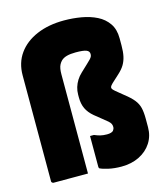

<svg xmlns="http://www.w3.org/2000/svg" viewBox="-114 -853 829 952"><g transform="rotate(-15 300.0 -377.0)"><path d="M303 -764Q348 -764 391.5 -756.5Q435 -749 470 -731.5Q505 -714 526 -683.5Q547 -653 547 -607V-570Q547 -538 542 -515Q537 -492 526 -473.5Q515 -455 494 -436L470 -414Q453 -399 448 -392.5Q443 -386 443 -381Q443 -376 449 -369.5Q455 -363 474 -348L496 -330Q527 -306 542.5 -286.5Q558 -267 563.5 -244.5Q569 -222 569 -188V-145Q569 -100 546.5 -65Q524 -30 484 -10Q444 10 392 10Q355 10 324.5 3Q294 -4 282 -11Q281 -13 280.5 -15Q280 -17 280 -19Q280 -59 280 -98Q280 -137 280 -177H300Q316 -170 330.5 -166.5Q345 -163 364 -163Q376 -163 384 -165.5Q392 -168 396 -172Q399 -176 401 -180.5Q403 -185 403 -191Q403 -200 399.5 -207Q396 -214 387 -222Q378 -230 360 -244L324 -273Q299 -294 287.5 -318.5Q276 -343 276 -376V-390Q276 -410 281.5 -428Q287 -446 297 -462Q307 -478 322 -492L357 -525Q370 -537 376.5 -544Q383 -551 385.5 -556.5Q388 -562 388 -569Q388 -584 372.5 -590Q357 -596 318 -596Q291 -596 272.5 -591Q254 -586 243 -575Q236 -568 231 -558.5Q226 -549 224 -536.5Q222 -524 222 -509Q222 -458 222 -407Q222 -356 222 -304.5Q222 -253 222 -202Q222 -151 222 -100Q222 -83 222 -66.5Q222 -50 222 -33.5Q222 -17 222 0Q178 0 134 0Q90 0 46 0Q43 0 40.5 -1.5Q38 -3 36.5 -5Q35 -7 35 -10Q35 -78 35 -146Q35 -214 35 -282.5Q35 -351 35 -419Q35 -487 35 -554Q35 -618 68.5 -665Q102 -712 162.5 -738Q223 -764 303 -764Z"/></g></svg>

Font: Recursive Monospace Black
Style: Regular
Weight: 900
Version: Version 1.047